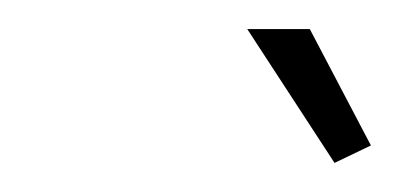

<svg xmlns="http://www.w3.org/2000/svg" viewBox="-20 -750 275 132"><path d="M150 -730H193L235 -650L210 -638Z"/></svg>

Font: Raleway Thin ExtraLight
Style: Italic
Weight: 250
Italic angle: -12°
Version: Version 4.026